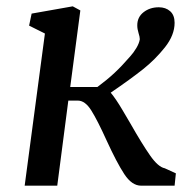

<svg xmlns="http://www.w3.org/2000/svg" viewBox="-20 -587 590 607"><path d="M391 -408Q402 -420 411 -435Q420 -450 422 -463Q422 -470 418 -482.5Q414 -495 414 -507Q414 -533 434 -548.5Q454 -564 482 -564Q504 -564 518 -551.5Q532 -539 532 -515Q532 -476 501.5 -437.5Q471 -399 432 -368Q393 -337 330 -294Q346 -275 367 -239.5Q388 -204 392 -197Q429 -132 454.5 -95.5Q480 -59 501 -55L536 -39L532 0H426Q397 0 373 -36.5Q349 -73 317 -143Q288 -207 268.5 -238Q249 -269 226 -269H196L161 0H58L122 -481L72 -506L80 -544L210 -567L234 -554L202 -312H288Q319 -335 342 -356.5Q365 -378 391 -408Z"/></svg>

Font: Koeln Type Serif
Style: Italic
Weight: 400
Italic angle: -8°
Designer: Eben Sorkin
Foundry: Eben Sorkin
Version: Version 2.002